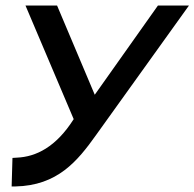

<svg xmlns="http://www.w3.org/2000/svg" viewBox="-20 -471 702 693"><path d="M246 -41C182 60 110 95 41 98L25 99L22 202H35C188 199 260 110 327 16L662 -451H550L322 -129L186 -451H72Z"/></svg>

Font: Charger Pro
Style: BlkExtObl
Weight: 900
Designer: Jasper
Foundry: Cannot Into Space Fonts
Version: Version 1.09